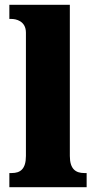

<svg xmlns="http://www.w3.org/2000/svg" viewBox="-20 -780 400 800"><path d="M19 0H341V-59H331C296 -59 271 -75 271 -130V-760H19V-701H29C44 -701 88 -694 88 -644V-130C88 -75 64 -59 29 -59H19Z"/></svg>

Font: Noto Serif Sinhala SemiCondensed Black
Style: Regular
Weight: 900
Width: 4
Designer: Jelle Bosma - Monotype Design Team
Foundry: Monotype Imaging Inc.
Version: Version 2.007